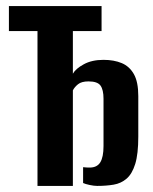

<svg xmlns="http://www.w3.org/2000/svg" viewBox="-20 -611 504 631"><path d="M103.2 0V-509H9.3V-591H313.8V-509H219.5V-368.8Q228.9 -385.4 255.4 -399.8Q281.9 -414.3 320 -414.3Q354.6 -414.3 380.1 -403.6Q405.6 -392.9 420.1 -367.2Q434.5 -341.5 434.5 -295.3V-162Q434.5 -105 424.4 -72.2Q414.2 -39.4 396 -23.8Q377.8 -8.2 353.3 -4.1Q328.8 0 299.5 0Q288.7 0 274.6 -3.1Q260.5 -6.1 253.1 -9.5V-61.6Q257.8 -61 263.9 -60.6Q269.9 -60.3 274.6 -60.3Q298.8 -60.3 309.5 -77.4Q320.2 -94.6 320.2 -131.3V-286.4Q320.2 -315.8 310.4 -329.6Q300.6 -343.5 270.7 -343.5Q248 -343.5 236.4 -334.1Q224.9 -324.8 219.5 -314V0Z"/></svg>

Font: Alumni Sans Thin
Style: Regular
Weight: 100
Designer: Robert E. Leuschke
Foundry: Robert E. Leuschke
Version: Version 1.018